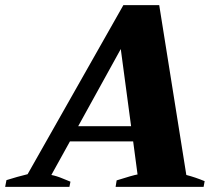

<svg xmlns="http://www.w3.org/2000/svg" viewBox="-61 -724 861 744"><path d="M732 -22 728 0H387L391 -25Q454 -45 472 -48L455 -176H210L138 -46Q159 -42 182.5 -32Q206 -22 212 -20L208 0H-41L-36 -26Q5 -39 46 -49L417 -704H556L661 -46Q696 -37 732 -22ZM447 -235 407 -534 242 -235Z"/></svg>

Font: Trirong Black
Style: Italic
Weight: 900
Italic angle: -12°
Designer: Katatrad Team
Foundry: CadsonDemak
Version: Version 1.001